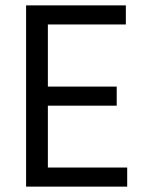

<svg xmlns="http://www.w3.org/2000/svg" viewBox="-20 -694 541 714"><path d="M453 0H77V-674H448V-603H158V-372H414V-301H158V-71H453Z"/></svg>

Font: Hind Guntur
Style: Regular
Weight: 400
Designer: Manushi Parikh, Hitesh Malaviya
Foundry: Indian Type Foundry
Version: Version 1.002;PS 1.0;hotconv 1.0.86;makeotf.lib2.5.63406; tt